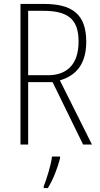

<svg xmlns="http://www.w3.org/2000/svg" viewBox="-20 -827 507 975"><path d="M203 -807H84V-93H123V-410H247L402 -93H447L284 -419C371 -444 418 -507 418 -615C418 -758 343 -807 203 -807ZM200 -772C326 -772 379 -729 379 -616C379 -498 318 -445 223 -445H123V-772ZM285 -23V-32H244C240 9 216 84 202 119V128H223C251 83 273 24 285 -23Z"/></svg>

Font: Noto Sans Kannada UI Condensed ExtraLight
Style: Regular
Weight: 200
Width: 3
Designer: Jelle Bosma - Monotype Design Team
Foundry: Monotype Imaging Inc.
Version: Version 2.005